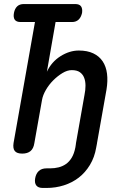

<svg xmlns="http://www.w3.org/2000/svg" viewBox="-20 -750 640 950"><path d="M82 -641Q61 -641 53 -652.5Q45 -664 49 -686Q53 -707 65 -718.5Q77 -730 98 -730H352Q373 -730 381 -718.5Q389 -707 386 -686Q381 -664 368.5 -652.5Q356 -641 336 -641H255L212 -395Q235 -444 279.5 -472Q324 -500 370 -500Q412 -500 441.5 -486Q471 -472 488 -446.5Q505 -421 509.5 -385.5Q514 -350 507 -307L460 -42V-41L456 -20Q448 28 425 66Q402 104 369.5 129Q337 154 296 167Q255 180 210 180H192Q169 180 159.5 167.5Q150 155 154 132Q158 109 172 96Q186 83 210 83H228Q250 83 270 78Q290 73 306.5 61.5Q323 50 335 30Q347 10 353 -21L355 -34Q355 -38 356 -42L398 -280Q403 -304 403 -326Q403 -348 396.5 -365Q390 -382 375.5 -392.5Q361 -403 335 -403Q313 -403 289 -388.5Q265 -374 243.5 -352.5Q222 -331 207 -305Q192 -279 188 -256L150 -42Q146 -15 131 -2.5Q116 10 90 10Q64 10 53.5 -2.5Q43 -15 47 -42L153 -641Z"/></svg>

Font: Maple Mono NL Medium
Style: Italic
Weight: 500
Italic angle: -10°
Monospace: yes
Designer: subframe7536
Version: Version 7.000